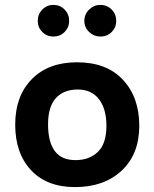

<svg xmlns="http://www.w3.org/2000/svg" viewBox="-20 -752 630 783"><path d="M198 -732Q225 -732 243.5 -713Q262 -694 262 -667Q262 -640 243.5 -621.5Q225 -603 198 -603Q171 -603 152.5 -621.5Q134 -640 134 -667Q134 -694 152.5 -713Q171 -732 198 -732ZM389 -732Q417 -732 435.5 -713Q454 -694 454 -667Q454 -640 435.5 -621.5Q417 -603 389 -603Q363 -603 343.5 -621.5Q324 -640 324 -667Q324 -694 343.5 -713Q363 -732 389 -732ZM286 11Q171 11 106.5 -58Q42 -127 42 -244Q42 -360 109.5 -429Q177 -498 294 -498Q415 -498 481.5 -426.5Q548 -355 548 -239Q548 -123 476 -56Q404 11 286 11ZM414 -239Q414 -308 383.5 -347.5Q353 -387 297 -387Q240 -387 208 -352Q176 -317 176 -245Q176 -173 203.5 -136Q231 -99 288 -99Q344 -99 379 -132.5Q414 -166 414 -239Z"/></svg>

Font: Palanquin Dark
Style: Regular
Weight: 400
Designer: Pria Ravichandran
Version: Version 1.001